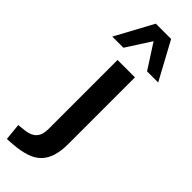

<svg xmlns="http://www.w3.org/2000/svg" viewBox="-367 -770 976 976"><g transform="rotate(45 121.0 -282.0)"><path d="M-45 193 -54 102 -8 97Q31 92 50 70.5Q69 49 69 7V-489H194V-9Q194 40 183 76Q172 112 149 136Q126 160 88.5 173Q51 186 -2 190ZM-34 -554 76 -757H186L296 -554H216L131 -686L46 -554Z"/></g></svg>

Font: Nunito Sans 12pt ExtraLight
Style: Regular
Weight: 200
Version: Version 3.101;gftools[0.9.27]